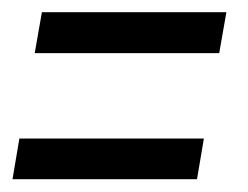

<svg xmlns="http://www.w3.org/2000/svg" viewBox="-28 -396 396 307"><path d="M27.5 -311H322.5L334 -376.5H39ZM-8 -109.5H287L298 -174.5H3Z"/></svg>

Font: Anybody Expanded
Style: Italic
Weight: 400
Width: 7
Italic angle: -10°
Version: Version 1.113;gftools[0.9.25]